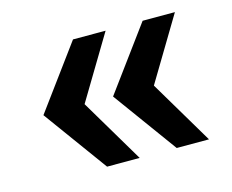

<svg xmlns="http://www.w3.org/2000/svg" viewBox="-67 -618 709 586"><g transform="rotate(-15 288.0 -325.0)"><path d="M205 -124 58 -326 205 -526H308L188 -326L308 -124ZM425 -124 278 -326 425 -526H527L407 -326L527 -124Z"/></g></svg>

Font: Archivo SemiBold
Style: Bold
Weight: 700
Version: Version 2.001